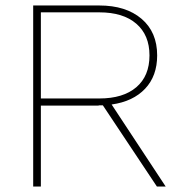

<svg xmlns="http://www.w3.org/2000/svg" viewBox="-20 -680 661 700"><path d="M342 -660Q439 -660 496 -611.5Q553 -563 553 -478Q553 -403 509 -356.5Q465 -310 387 -299L584 0H552L355 -296Q349 -296 342 -296L338 -295H129V0H101V-660ZM342 -321Q429 -321 477 -362Q525 -403 525 -478Q525 -552 477 -593.5Q429 -635 342 -635H129V-321Z"/></svg>

Font: Work Sans ExtraLight
Style: Regular
Weight: 200
Designer: Wei Huang
Foundry: Wei Huang
Version: Version 2.010; ttfautohint (v1.8.3)